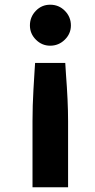

<svg xmlns="http://www.w3.org/2000/svg" viewBox="-20 -596 404 815"><path d="M281 -488Q281 -453 255 -427.5Q229 -402 193 -402Q158 -402 132.5 -427.5Q107 -453 107 -488Q107 -524 132 -550Q157 -576 193 -576Q230 -576 255.5 -550Q281 -524 281 -488ZM257 -329 260 -281Q269 -166 269 -82V199H118V-82Q118 -148 122 -216Q126 -284 127 -299L129 -329Z"/></svg>

Font: Open Sauce One ExtraBold
Style: Regular
Weight: 800
Designer: Alfredo Marco Pradil
Foundry: Creative Sauce Fz LLC
Version: Version 1.477